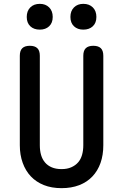

<svg xmlns="http://www.w3.org/2000/svg" viewBox="-20 -968 640 998"><path d="M83 -678Q83 -705 96 -717.5Q109 -730 135 -730Q161 -730 174 -717.5Q187 -705 187 -678V-213Q187 -185 193.5 -162.5Q200 -140 214 -123.5Q228 -107 249.5 -98Q271 -89 300 -89Q329 -89 350.5 -98.5Q372 -108 386 -124Q400 -140 406.5 -163Q413 -186 413 -213V-678Q413 -705 426 -717.5Q439 -730 465 -730Q491 -730 504 -717.5Q517 -705 517 -678V-213Q517 -162 502.5 -121Q488 -80 460 -50.5Q432 -21 391.5 -5.5Q351 10 300 10Q248 10 208 -6Q168 -22 140.5 -51Q113 -80 98 -121.5Q83 -163 83 -213ZM413 -814Q383 -814 364.5 -831.5Q346 -849 346 -880Q346 -911 364.5 -929.5Q383 -948 413 -948Q444 -948 462.5 -929.5Q481 -911 481 -880Q481 -849 462.5 -831.5Q444 -814 413 -814ZM187 -814Q156 -814 137.5 -831.5Q119 -849 119 -880Q119 -911 137.5 -929.5Q156 -948 187 -948Q217 -948 235.5 -929.5Q254 -911 254 -880Q254 -849 235.5 -831.5Q217 -814 187 -814Z"/></svg>

Font: Maple Mono NL Medium
Style: Regular
Weight: 500
Monospace: yes
Designer: subframe7536
Version: Version 7.000